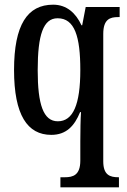

<svg xmlns="http://www.w3.org/2000/svg" viewBox="-20 -566 543 820"><path d="M238 234H488V191H486C450 191 421 182 421 123V-421C421 -484 450 -493 484 -493H491V-536H346L331 -458H328C304 -510 265 -546 207 -546C97 -546 40 -460 40 -267C40 -75 97 10 199 10C263 10 298 -28 322 -87H326C324 -62 323 -4 323 39V120C323 182 292 191 257 191H238ZM227 -48C165 -48 141 -120 141 -266C141 -418 165 -488 226 -488C299 -488 323 -410 323 -267C323 -119 292 -48 227 -48Z"/></svg>

Font: Noto Serif Georgian ExtraCondensed Medium
Style: Regular
Weight: 500
Width: 2
Designer: Monotype Design Team, Akaki Razmadze
Foundry: Google LLC
Version: Version 2.003